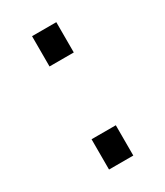

<svg xmlns="http://www.w3.org/2000/svg" viewBox="-128 -524 500 582"><g transform="rotate(-30 122.5 -233.5)"><path d="M80.1 0V-106H165V0ZM80.1 -360.8V-466.8H165V-360.8Z"/></g></svg>

Font: Syncopate
Style: Regular
Weight: 400
Width: 7
Version: Version 001.001